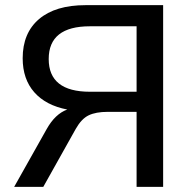

<svg xmlns="http://www.w3.org/2000/svg" viewBox="-20 -725 736 745"><path d="M35 0 161 -224Q194 -283 241 -300Q158 -316 113 -367Q68 -418 68 -499Q68 -597 131.5 -651Q195 -705 312 -705H613V0H510V-291H398Q352 -291 324 -277.5Q296 -264 274 -225L148 0ZM329 -369H510V-623H329Q169 -623 169 -496Q169 -369 329 -369Z"/></svg>

Font: Mulish SemiBold
Style: Regular
Weight: 600
Designer: Vernon Adams
Foundry: Vernon Adams
Version: Version 3.603; ttfautohint (v1.8.3)